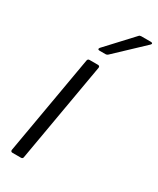

<svg xmlns="http://www.w3.org/2000/svg" viewBox="-195 -824 731 886"><g transform="rotate(30 170.5 -381.5)"><path d="M91 -9Q90 0 80 0H35Q30 0 27.5 -3Q25 -6 26 -11L118 -540Q120 -549 129 -549H174Q179 -549 181.5 -546Q184 -543 183 -538ZM147 -609Q141 -609 139.5 -612.5Q138 -616 142 -621L269 -758Q273 -763 281 -763H332Q339 -763 340.5 -759.5Q342 -756 337 -751L192 -614Q187 -609 180 -609Z"/></g></svg>

Font: Open Sauce Two Light Italic
Style: Regular
Weight: 300
Italic angle: -10°
Designer: Alfredo Marco Pradil
Foundry: Creative Sauce Fz LLC
Version: Version 1.477